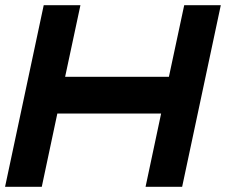

<svg xmlns="http://www.w3.org/2000/svg" viewBox="-24 -720 872 740"><path d="M-4.5 0 144.5 -700H286L227 -424H627L686 -700H827L678 0H537L597 -282.5H197L137 0Z"/></svg>

Font: Tourney Expanded Black
Style: Italic
Weight: 900
Width: 7
Italic angle: -12°
Designer: Tyler Finck
Foundry: Etcetera Type Co
Version: Version 1.010; ttfautohint (v1.8.3)